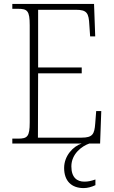

<svg xmlns="http://www.w3.org/2000/svg" viewBox="-20 -734 584 982"><path d="M43 0H398C354 14 308 63 308 125C308 192 346 228 408 228C428 228 449 222 468 213V184C444 192 431 195 411 195C375 195 345 175 345 117C345 53 399 13 437 0H492L498 -166H472L467 -102C463 -48 454 -30 397 -30H174L175 -359H398V-389H175V-684H368C425 -684 434 -667 437 -606L441 -548H467L461 -714H43V-689H72C120 -689 132 -679 132 -605V-108C132 -35 120 -25 72 -25H43Z"/></svg>

Font: Noto Serif Ethiopic SemiCondensed ExtraLight
Style: Regular
Weight: 200
Width: 4
Designer: Monotype Design Team
Foundry: Monotype Imaging Inc.
Version: Version 2.102